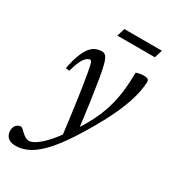

<svg xmlns="http://www.w3.org/2000/svg" viewBox="-278 -728 966 1090"><g transform="rotate(30 205.0 -182.5)"><path d="M55 -262 31 -265Q41.5 -320 55.2 -356Q69 -392 85.2 -412.8Q101.5 -433.5 120.8 -442Q140 -450.5 161.5 -450.5Q173 -450.5 181.2 -445Q189.5 -439.5 196.5 -425.5Q203.5 -411.5 209.5 -385.5Q216.5 -359.5 225.2 -307.2Q234 -255 246 -170.8Q258 -86.5 273 35.5L207 84.5Q197 3 188.8 -58Q180.5 -119 174 -164.2Q167.5 -209.5 162 -242.8Q156.5 -276 152.5 -301Q146.5 -334.5 142.5 -350.5Q138.5 -366.5 135.2 -371.2Q132 -376 126.5 -376Q116 -376 103.8 -365.5Q91.5 -355 79.2 -330.2Q67 -305.5 55 -262ZM229 32.5 248 13.5Q286 -44 312.2 -95.8Q338.5 -147.5 354.8 -199.8Q371 -252 378.8 -310.8Q386.5 -369.5 387 -441.5Q404 -447 416.8 -448.8Q429.5 -450.5 442 -450Q456 -450 463.5 -444.2Q471 -438.5 470.5 -426Q469 -395.5 462.5 -362.2Q456 -329 443.5 -291.2Q431 -253.5 411.8 -210Q392.5 -166.5 365.2 -116Q338 -65.5 302 -6.5Q242 92 191.2 150.5Q140.5 209 95.2 234.2Q50 259.5 5 259.5Q-32.5 259.5 -49 242.2Q-65.5 225 -65.5 198.5Q-65.5 176.5 -52.8 162.8Q-40 149 -22.5 149Q-18.5 149 -12.2 153.8Q-6 158.5 7.5 172.5Q21.5 185.5 33.2 191.5Q45 197.5 55.5 197.5Q74.5 197.5 103 177.5Q131.5 157.5 164.5 120.5Q197.5 83.5 229 32.5ZM192 -571.5 208 -623.5H454L438 -571.5Z"/></g></svg>

Font: Newsreader 16pt 16pt
Style: Italic
Weight: 400
Italic angle: -17°
Version: Version 1.003